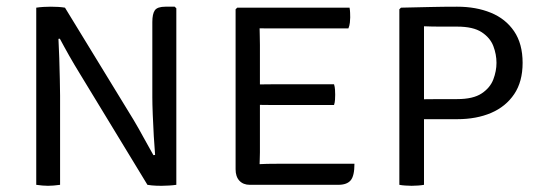

<svg xmlns="http://www.w3.org/2000/svg" viewBox="-20 -566 1648 588"><path d="M91 -542.5Q100.5 -544 113 -544.8Q125.5 -545.5 135.5 -545.5Q147 -545.5 158.8 -544.8Q170.5 -544 179 -542.5L167 -448L159 -447Q160.5 -421.5 161.5 -388.2Q162.5 -355 163.2 -323.8Q164 -292.5 164 -273V0Q154 1.5 144.5 2.2Q135 3 127 3Q119 3 109.8 2.2Q100.5 1.5 91 0ZM223.5 -342Q215.5 -355 207.5 -368.5Q199.5 -382 192 -395.2Q184.5 -408.5 177.2 -421.8Q170 -435 163 -448L128.5 -488L179 -542.5L389 -199Q397 -185.5 404.8 -171.8Q412.5 -158 420.2 -144Q428 -130 435.5 -116.5Q443 -103 450 -90.5L481.5 -56.5L431.5 0ZM520 -540.5V0Q510 1.5 498 2.2Q486 3 475.5 3Q468 3 460 2.8Q452 2.5 444.8 1.8Q437.5 1 431.5 0L447 -90.5L455 -91.5Q453 -115 451 -148.8Q449 -182.5 447.8 -215.2Q446.5 -248 446.5 -268V-498.5Q446.5 -523.5 454.2 -534.5Q462 -545.5 486.5 -545.5H515Z M701.5 -537.5 706.5 -542.5H775V-481Q775 -471.5 775.5 -458Q776 -444.5 776 -428.5V-99Q776 -89.5 775.5 -78.8Q775 -68 775 -62.5V0H745Q725 0 713.2 -12.5Q701.5 -25 701.5 -47.5ZM1003 -308Q1005.5 -300 1006 -291Q1006.5 -282 1006.5 -276Q1006.5 -269.5 1006 -260.8Q1005.5 -252 1003 -244.5H829.5Q819.5 -244.5 805.8 -244.5Q792 -244.5 777.2 -244.8Q762.5 -245 749.5 -245.5V-307Q762.5 -307.5 777.2 -307.5Q792 -307.5 805.8 -307.8Q819.5 -308 829.5 -308ZM1050.5 -542.5Q1052 -534.5 1052.2 -526.8Q1052.5 -519 1052.5 -512.5Q1052.5 -506 1051.5 -496.8Q1050.5 -487.5 1047 -479H829.5Q819.5 -479 805.8 -479Q792 -479 777.2 -479.2Q762.5 -479.5 749.5 -480V-542.5ZM1065.5 -64.5Q1065.5 -27.5 1054 -13.8Q1042.5 0 1016 0H750.5V-61.5Q761.5 -62.5 773 -63.2Q784.5 -64 798.2 -64.2Q812 -64.5 831 -64.5Z M1580.5 -373.5Q1580.5 -316 1554.8 -277.8Q1529 -239.5 1484 -220.2Q1439 -201 1380 -201Q1366.5 -201 1344.2 -201Q1322 -201 1299.5 -201Q1277 -201 1262 -201Q1247 -201 1248 -201V-261.5Q1263.5 -262 1289.5 -262.2Q1315.5 -262.5 1340.8 -262.5Q1366 -262.5 1380 -262.5Q1429 -262.5 1455 -279.8Q1481 -297 1490.8 -322.8Q1500.5 -348.5 1500.5 -373.5Q1500.5 -399.5 1490.8 -425Q1481 -450.5 1455 -467.5Q1429 -484.5 1380 -484.5Q1359 -484.5 1331 -484.5Q1303 -484.5 1278.5 -485.5V0Q1270.5 1.5 1260.5 2.2Q1250.5 3 1240.5 3Q1231 3 1220.8 2.2Q1210.5 1.5 1203 0V-537.5L1208 -542.5Q1255.5 -543.5 1295.8 -544.5Q1336 -545.5 1380 -545.5Q1438 -545.5 1483.2 -527Q1528.5 -508.5 1554.5 -470.2Q1580.5 -432 1580.5 -373.5Z"/></svg>

Font: Signika SC
Style: Regular
Weight: 300
Designer: Anna Giedryś
Foundry: Anna Giedryś
Version: Version 2.000